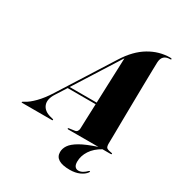

<svg xmlns="http://www.w3.org/2000/svg" viewBox="-276 -848 1118 1201"><g transform="rotate(30 283.0 -247.0)"><path d="M91.5 -145.5Q61 -97.5 75 -61.5Q89 -25.5 138.5 -13L154.5 -9Q161 -7.5 161 -4Q161 0 154 0H-59Q-65 0 -65 -3Q-65 -6 -50.5 -13.5Q-22.5 -27.5 13 -63.5Q48.5 -99.5 82 -153L324 -535.5Q379.5 -623.5 450.8 -666Q522 -708.5 601.5 -708.5Q612.5 -708.5 612.5 -704Q612.5 -699.5 605.5 -699.5Q548 -699.5 545.5 -641.5Q545 -627 544 -582.2Q543 -537.5 542 -476Q541 -414.5 540 -347Q539 -279.5 538.2 -218Q537.5 -156.5 537 -112.5Q536.5 -68.5 536 -54Q535.5 -30 542.5 -21.8Q549.5 -13.5 577.5 -9.5Q586.5 -8 586.5 -4.5Q586.5 0 578.5 0H520.5Q472.5 26.5 447.2 65.2Q422 104 422 145.5Q422 170 431.5 180.8Q441 191.5 455.5 191.5Q471.5 191.5 486.8 182.5Q502 173.5 512.5 162Q517.5 156.5 522 158.5Q524.5 161 519.5 168Q505 188 475.5 201Q446 214 406.5 214Q299 214 299 147.5Q299 122 315.2 97.8Q331.5 73.5 373.2 49.2Q415 25 491 0H273Q267 0 267 -4Q267 -8 273.5 -8.5L313 -14Q324.5 -15.5 330 -24Q335.5 -32.5 336 -43Q336.5 -61 338.2 -110.5Q340 -160 342.5 -222.5H140.5ZM331.5 -524.5 148 -234.5H343Q345 -296 347.5 -360Q350 -424 352 -477.8Q354 -531.5 355 -561Q351 -555.5 345.2 -546.5Q339.5 -537.5 331.5 -524.5Z"/></g></svg>

Font: Fraunces 144pt Black
Style: Italic
Weight: 900
Italic angle: -16°
Version: Version 1.000;[0bf87f6ff]